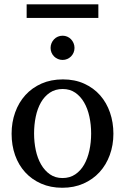

<svg xmlns="http://www.w3.org/2000/svg" viewBox="-20 -865 584 897"><path d="M405.8 -241.2Q405.8 -282.2 397.7 -319.8Q389.6 -357.4 373 -386.2Q356.4 -415 331.5 -432.1Q306.6 -449.2 272.9 -449.2Q238.3 -449.2 212.9 -432.1Q187.5 -415 171.1 -386.2Q154.8 -357.4 147 -319.8Q139.2 -282.2 139.2 -241.2Q139.2 -200.7 147.2 -163.1Q155.3 -125.5 171.9 -96.7Q188.5 -67.9 213.4 -50.5Q238.3 -33.2 272 -33.2Q306.2 -33.2 331.5 -50.3Q356.9 -67.4 373.3 -96.2Q389.6 -125 397.7 -162.6Q405.8 -200.2 405.8 -241.2ZM509.8 -240.2Q509.8 -187 492.9 -140.9Q476.1 -94.7 445.1 -60.8Q414.1 -26.9 369.9 -7.3Q325.7 12.2 271 12.2Q216.3 12.2 172.4 -7.1Q128.4 -26.4 97.7 -60.1Q66.9 -93.8 50.5 -139.9Q34.2 -186 34.2 -240.2Q34.2 -293.5 50.8 -339.8Q67.4 -386.2 98.6 -420.7Q129.9 -455.1 174.1 -474.6Q218.3 -494.1 273.9 -494.1Q329.6 -494.1 373.5 -474.1Q417.5 -454.1 447.8 -419.7Q478 -385.3 493.9 -339.1Q509.8 -293 509.8 -240.2ZM328.1 -641.1Q328.1 -629.4 323.7 -619.1Q319.3 -608.9 311.8 -601.3Q304.2 -593.8 294.2 -589.4Q284.2 -585 272.5 -585Q260.7 -585 250.5 -589.4Q240.2 -593.8 232.7 -601.3Q225.1 -608.9 220.7 -619.1Q216.3 -629.4 216.3 -641.1Q216.3 -652.8 220.7 -663.3Q225.1 -673.8 232.7 -681.6Q240.2 -689.5 250.5 -693.8Q260.7 -698.2 272.5 -698.2Q284.2 -698.2 294.2 -693.8Q304.2 -689.5 311.8 -681.6Q319.3 -673.8 323.7 -663.3Q328.1 -652.8 328.1 -641.1ZM104.5 -781.2V-844.7H439.5V-781.2Z"/></svg>

Font: Charis SIL Am
Style: Regular
Weight: 400
Foundry: SIL International
Version: Version 5.000